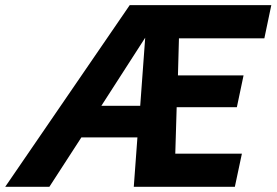

<svg xmlns="http://www.w3.org/2000/svg" viewBox="-66 -723 1070 743"><path d="M-45.9 0 436 -703.1H983.9L957 -574.7H626.5L622.6 -431.2H876.5L850.6 -308.1H617.7L612.3 -128.4H870.1L842.8 0H451.7L465.8 -191.4H249L125 0ZM326.2 -313.5H476.6L501.5 -653.3L541.5 -647.9Z"/></svg>

Font: Schibsted Grotesk
Style: Bold Italic
Weight: 700
Italic angle: -12°
Designer: Bakken & Baeck AS, Henrik Kongsvoll
Foundry: Schibsted ASA
Version: Version 1.100;gftools[0.9.25]